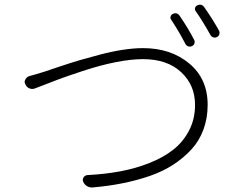

<svg xmlns="http://www.w3.org/2000/svg" viewBox="-20 -825 1040 833"><path d="M722.7 -739.3Q717.8 -746.1 720.2 -753.4Q722.7 -760.7 729.5 -764.6Q736.3 -767.6 741.2 -767.6Q752 -767.6 759.8 -755.9Q795.9 -703.1 822.3 -652.3Q826.2 -645.5 823.7 -637.2Q821.3 -628.9 813 -625Q804.7 -621.1 796.4 -624Q788.1 -627 784.2 -634.8Q755.9 -689.5 722.7 -739.3ZM829.1 -776.4Q824.2 -783.2 826.2 -790.5Q828.1 -797.9 835.9 -801.8Q841.8 -804.7 847.7 -804.7Q858.4 -804.7 866.2 -793.9Q902.3 -742.2 930.7 -691.4Q932.6 -686.5 932.6 -682.6Q932.6 -678.7 931.6 -675.8Q928.7 -668 920.9 -664.1Q913.1 -660.2 904.8 -663.1Q896.5 -666 892.6 -673.8Q858.4 -735.4 829.1 -776.4ZM131.8 -441.4Q119.1 -436.5 106.9 -441.9Q94.7 -447.3 89.8 -460Q86.9 -464.8 86.9 -469.7Q86.9 -475.6 90.8 -481.4Q96.7 -492.2 108.4 -495.1Q127.9 -500 177.7 -515.6Q188.5 -519.5 239.7 -536.6Q291 -553.7 326.2 -564Q361.3 -574.2 413.1 -587.9Q464.8 -601.6 512.7 -608.9Q560.5 -616.2 600.6 -616.2Q720.7 -616.2 800.8 -549.8Q880.9 -483.4 880.9 -370.1Q880.9 -312.5 862.8 -263.2Q844.7 -213.9 810.5 -176.8Q776.4 -139.6 731.4 -110.4Q686.5 -81.1 629.4 -61.5Q572.3 -42 511.2 -29.8Q450.2 -17.6 380.9 -11.7Q379.9 -11.7 377.9 -11.7Q367.2 -11.7 357.4 -17.6Q345.7 -24.4 340.8 -37.1Q336.9 -46.9 342.8 -55.7Q348.6 -64.5 359.4 -65.4Q434.6 -69.3 501 -81.5Q567.4 -93.8 627.9 -117.7Q688.5 -141.6 731.4 -175.3Q774.4 -209 800.3 -258.8Q826.2 -308.6 826.2 -370.1Q826.2 -456.1 765.6 -512.2Q705.1 -568.4 600.6 -568.4Q547.9 -568.4 481.4 -555.2Q415 -542 339.4 -517.1Q263.7 -492.2 228 -478.5Q192.4 -464.8 131.8 -441.4Z"/></svg>

Font: Gen Jyuu Gothic L Monospace Light
Style: Regular
Weight: 300
Designer: [Source Han Sans]
Ryoko NISHIZUKA  (kana & ideographs); Paul D. Hunt (Latin, Greek & Cyrillic); Wenlong ZHANG  (bopomofo
Version: Version 1.002.20150607